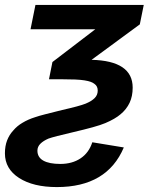

<svg xmlns="http://www.w3.org/2000/svg" viewBox="-67 -548 613 780"><path d="M436 51Q368 212 164 212Q68 212 10.5 175Q-47 138 -47 75Q-47 45 -38 22Q-29 -1 -13 -18Q2 -36 24 -49Q47 -63 76 -72Q90 -77 117.5 -84Q145 -91 185 -101Q256 -117 281 -127Q305 -137 317.5 -149.5Q330 -162 330 -180Q330 -198 317 -207Q311 -212 301.5 -215.5Q292 -219 276.5 -221.5Q261 -224 238 -225Q215 -226 182 -226H132L146 -296L320 -429H57L77 -528H517L501 -449L305 -305Q472 -301 472 -192Q472 -157 459.5 -130.5Q447 -104 423 -84Q401 -65 361 -48Q342 -40 309.5 -31Q277 -22 230 -11Q191 -2 166 4.5Q141 11 130 15Q109 24 97 36Q85 48 85 64Q85 91 109 104.5Q133 118 178 118Q226 118 260 95.5Q294 73 308 30Z"/></svg>

Font: Libra Sans Modern
Style: Bold Italic
Weight: 700
Italic angle: -12°
Foundry: Stefan Peev, Context Ltd
Version: Version 1.000